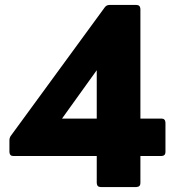

<svg xmlns="http://www.w3.org/2000/svg" viewBox="-20 -754 709 774"><path d="M530 0H386Q371 0 370 -16V-125H34Q19 -125 18 -141V-188Q18 -199 24 -207L402 -724Q409 -734 421 -734H530Q545 -734 546 -718V-276H631Q646 -276 647 -260V-141Q647 -126 631 -125H546V-16Q546 -1 530 0ZM370 -276V-471L230 -276Z"/></svg>

Font: YamahaIndonesia935. App XBold
Style: Regular
Weight: 800
Designer: Dalton Maag Ltd
Foundry: Dalton Maag Ltd
Version: Version 1.002; January 01, 2024; Regular/Italic